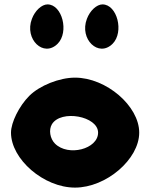

<svg xmlns="http://www.w3.org/2000/svg" viewBox="-20 -903 685 873"><path d="M113 -467C67 -421 30 -346 30 -300C30 -179 179 -50 321 -50C463 -50 613 -179 613 -300C613 -421 463 -550 321 -550C250 -550 160 -514 113 -467ZM426 -300C426 -225 290 -190 230 -250C207 -273 201 -313 216 -338C257 -406 426 -375 426 -300ZM375 -817C340 -725 428 -640 492 -704C545 -757 513 -883 446 -883C420 -883 389 -855 375 -817ZM125 -817C90 -725 178 -640 242 -704C295 -757 263 -883 196 -883C170 -883 139 -855 125 -817Z"/></svg>

Font: Hussar Skorodowane
Style: Bold
Weight: 700
Foundry: Cannot Into Space Fonts
Version: Version 0.892